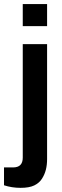

<svg xmlns="http://www.w3.org/2000/svg" viewBox="-57 -738 304 939"><path d="M54.3 -718.1H173.3V-610.3H54.3ZM173.3 40Q173.3 67.8 167.5 91.4Q161.6 115.1 148.3 136Q135.1 156.8 110.6 168.8Q86 180.7 43.7 180.7Q1.3 180.7 -37.4 168.1V80.8H7Q54.3 80.8 54.3 33V-522.2H173.3Z"/></svg>

Font: Puralecka Narrow
Style: Bold
Weight: 700
Designer: Hector Gatti, Marcela Romero, Pablo Cosgaya and Nicolas Silva
Version: Version 1.004;PS 001.004;hotconv 1.0.70;makeotf.lib2.5.58329